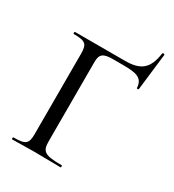

<svg xmlns="http://www.w3.org/2000/svg" viewBox="-181 -859 876 964"><g transform="rotate(30 256.5 -377.0)"><path d="M40 0C73 0 116 -2 162 -2C226 -2 276 0 320 0C323 0 323 -12 320 -12C219 -12 203 -25 203 -85V-543C203 -588 219 -602 276 -602H336C412 -602 450 -593 453 -537C453 -533 464 -533 464 -537L489 -749C490 -754 477 -756 476 -750C463 -658 425 -625 333 -625H43C39 -625 39 -613 43 -613C112 -613 124 -601 124 -544V-81C124 -23 111 -12 40 -12C36 -12 36 0 40 0Z"/></g></svg>

Font: Cormorant Infant Book
Style: Regular
Weight: 500
Designer: Christian Thalmann (Catharsis Fonts)
Version: Version 1.000;PS 002.000;hotconv 1.0.88;makeotf.lib2.5.64775